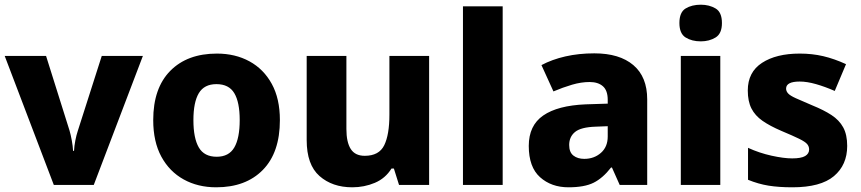

<svg xmlns="http://www.w3.org/2000/svg" viewBox="-20 -787 3664 817"><path d="M209 0 0 -549H176L276 -231Q281 -214 285.5 -189.5Q290 -165 291 -145H295Q296 -166 300.5 -189Q305 -212 311 -230L413 -549H588L379 0Z M1171 -276Q1171 -138 1098.5 -64Q1026 10 900 10Q822 10 761.5 -23.5Q701 -57 666.5 -120.5Q632 -184 632 -276Q632 -412 704.5 -485.5Q777 -559 903 -559Q981 -559 1041.5 -526Q1102 -493 1136.5 -430Q1171 -367 1171 -276ZM803 -276Q803 -199 826 -159.5Q849 -120 902 -120Q954 -120 977 -159.5Q1000 -199 1000 -276Q1000 -352 977 -390.5Q954 -429 901 -429Q849 -429 826 -390.5Q803 -352 803 -276Z M1806 -549V0H1678L1656 -70H1646Q1620 -28 1575 -9Q1530 10 1479 10Q1394 10 1339.5 -38Q1285 -86 1285 -191V-549H1454V-238Q1454 -182 1472.5 -153Q1491 -124 1532 -124Q1593 -124 1615 -169Q1637 -214 1637 -299V-549Z M2119 0H1950V-760H2119Z M2509 -560Q2616 -560 2675 -510Q2734 -460 2734 -364V0H2617L2584 -74H2580Q2545 -29 2506 -9.5Q2467 10 2399 10Q2326 10 2278 -33Q2230 -76 2230 -166Q2230 -253 2291.5 -295.5Q2353 -338 2472 -343L2566 -346V-362Q2566 -402 2545.5 -420Q2525 -438 2489 -438Q2453 -438 2414 -426.5Q2375 -415 2335 -398L2284 -510Q2329 -534 2386 -547Q2443 -560 2509 -560ZM2515 -248Q2452 -246 2427 -225.5Q2402 -205 2402 -170Q2402 -139 2420 -125Q2438 -111 2466 -111Q2508 -111 2537 -136.5Q2566 -162 2566 -206V-250Z M2962 -767Q2998 -767 3025 -751Q3052 -735 3052 -689Q3052 -644 3025 -627.5Q2998 -611 2962 -611Q2924 -611 2897.5 -627.5Q2871 -644 2871 -689Q2871 -735 2897.5 -751Q2924 -767 2962 -767ZM3045 -549V0H2877V-549Z M3585 -166Q3585 -85 3528.5 -37.5Q3472 10 3352 10Q3294 10 3250.5 3Q3207 -4 3163 -22V-158Q3211 -136 3263 -124.5Q3315 -113 3351 -113Q3389 -113 3406 -123Q3423 -133 3423 -151Q3423 -164 3414.5 -174Q3406 -184 3380.5 -196.5Q3355 -209 3305 -230Q3256 -251 3224.5 -273Q3193 -295 3177.5 -325.5Q3162 -356 3162 -402Q3162 -480 3222.5 -519.5Q3283 -559 3383 -559Q3436 -559 3483 -548Q3530 -537 3580 -514L3532 -400Q3491 -418 3452.5 -429Q3414 -440 3383 -440Q3325 -440 3325 -410Q3325 -399 3333.5 -389.5Q3342 -380 3366.5 -369Q3391 -358 3438 -338Q3485 -319 3518 -297.5Q3551 -276 3568 -245Q3585 -214 3585 -166Z"/></svg>

Font: Noto Sans Sinhala ExtraBold
Style: Regular
Weight: 800
Designer: Jelle Bosma - Monotype Design Team
Foundry: Monotype Imaging Inc.
Version: Version 2.006; ttfautohint (v1.8.4.7-5d5b)